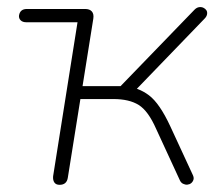

<svg xmlns="http://www.w3.org/2000/svg" viewBox="-20 -509 612 535"><path d="M146 6Q136 6 131.5 -0.5Q127 -7 128 -18L196 -447H53Q43 -447 37.5 -452.5Q32 -458 33 -466Q36 -484 55 -484H217Q230 -484 236 -477Q242 -470 240 -457L210 -269H316L522 -482Q528 -488 534.5 -489Q541 -490 546.5 -487.5Q552 -485 555 -480.5Q558 -476 557 -469.5Q556 -463 550 -457L356 -256L329 -268Q365 -266 395 -243.5Q425 -221 455 -156L517 -22Q521 -14 519 -8Q517 -2 512.5 1.5Q508 5 502 5.5Q496 6 490 3Q484 0 481 -7L415 -150Q393 -200 366.5 -216.5Q340 -233 296 -233H204L169 -14Q166 6 146 6Z"/></svg>

Font: Nunito Variable Extra Light
Style: Italic
Weight: 200
Italic angle: -9°
Designer: Vernon Adams
Foundry: Vernon Adams
Version: Version 3.602